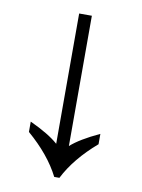

<svg xmlns="http://www.w3.org/2000/svg" viewBox="-80 -748 596 804"><g transform="rotate(10 218.0 -346.0)"><path d="M207 0Q163 -87 70 -167V-211Q152 -173 191 -138V-692H245V-138Q284 -173 366 -211V-167Q273 -87 229 0Z"/></g></svg>

Font: utamil25
Style: Book
Weight: 400
Designer: Jelle Bosma - Monotype Design Team
Foundry: Monotype Imaging Inc.
Version: Version 2.003